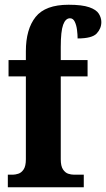

<svg xmlns="http://www.w3.org/2000/svg" viewBox="-20 -789 447 809"><path d="M13 0V-53H35Q44 -53 57 -57Q70 -61 79.5 -75Q89 -89 89 -118V-467H16V-536H89V-573Q89 -666 130 -717.5Q171 -769 269 -769Q326 -769 356 -758.5Q386 -748 396.5 -731Q407 -714 407 -696Q407 -669 387.5 -648Q368 -627 307 -627Q307 -643 304.5 -663Q302 -683 295 -697.5Q288 -712 275 -712Q256 -712 246 -684.5Q236 -657 236 -591V-536H349V-467H236V-118Q236 -89 245.5 -75Q255 -61 267.5 -57Q280 -53 291 -53H333V0Z"/></svg>

Font: Noto Serif ExtraCondensed ExtraBold
Style: Regular
Weight: 800
Width: 2
Designer: Monotype Design Team
Foundry: Monotype Imaging Inc.
Version: Version 2.013; ttfautohint (v1.8.4.7-5d5b)